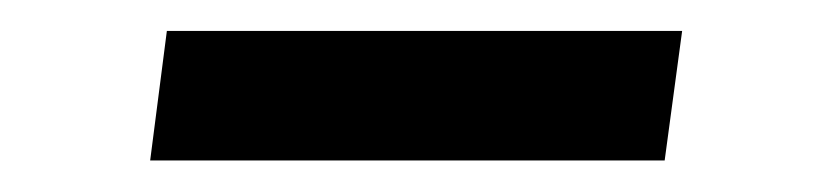

<svg xmlns="http://www.w3.org/2000/svg" viewBox="-20 -323 530 123"><path d="M417 -303.2 405.8 -220.2H76.2L86.9 -303.2Z"/></svg>

Font: Human Sans
Style: Italic
Weight: 400
Italic angle: -8°
Designer: Tim Radville
Foundry: Continuum
Version: Version 1.000;FEAKit 1.0